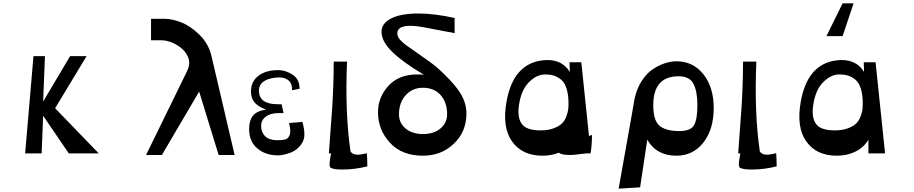

<svg xmlns="http://www.w3.org/2000/svg" viewBox="-20 -921 5488 1153"><path d="M131 0 181 -584H250L239 -311L401 -584H500L311 -271L573 0H393L239 -226L230 0Z M887 -808H969Q1014 -808 1069 -786.5Q1124 -765 1178.5 -711.5Q1233 -658 1250 -584L1389 10H1293L1176 -371L952 10H857L1105 -497Q1123 -536 1112.5 -569Q1102 -602 1075 -626.5Q1048 -651 1014 -665Q980 -679 950 -679H887Z M1649 12Q1575 12 1525.5 -29.5Q1476 -71 1476 -147Q1476 -197 1499 -226Q1522 -255 1578 -263Q1530 -280 1508.5 -306Q1487 -332 1487 -372Q1487 -431 1531.5 -465.5Q1576 -500 1652 -500Q1694 -500 1736.5 -473Q1779 -446 1779 -388L1734 -379Q1735 -420 1713 -438Q1691 -456 1659 -456Q1605 -456 1570 -436Q1535 -416 1535 -377Q1535 -295 1648 -295H1671L1683 -242H1661Q1607 -243 1577.5 -221.5Q1548 -200 1548 -165Q1548 -128 1571 -104Q1594 -80 1642 -79Q1658 -79 1667 -79.5Q1676 -80 1688.5 -82.5Q1701 -85 1707.5 -91.5Q1714 -98 1719 -109Q1724 -120 1723 -138.5Q1722 -157 1716 -182L1796 -189Q1808 -146 1808 -114.5Q1808 -83 1793 -60.5Q1778 -38 1760 -24Q1742 -10 1718.5 -2Q1695 6 1678.5 9Q1662 12 1649 12Z M2183 -1Q2186 36 2186 78Q2111 97 2038 97Q2004 97 1990 94Q1969 90 1964 85Q1959 80 1959 65Q1959 53 1964 23Q1966 7 1968 0H1955Q1958 -47 1964.5 -132.5Q1971 -218 1974.5 -267.5Q1978 -317 1981 -395Q1984 -473 1984 -551H2064Q2051 -242 2085 -11Q2098 8 2127 8Q2148 8 2183 -1Z M2520 14Q2393 14 2321.5 -64Q2250 -142 2250 -247Q2250 -337 2312.5 -405.5Q2375 -474 2486 -474Q2512 -474 2526 -472Q2398 -548 2334.5 -610.5Q2271 -673 2271 -730Q2271 -781 2329.5 -810.5Q2388 -840 2494 -840Q2588 -840 2710 -813V-722Q2649 -733 2596.5 -743.5Q2544 -754 2521 -758Q2379 -783 2367 -730Q2364 -715 2370.5 -700.5Q2377 -686 2393.5 -671Q2410 -656 2424.5 -645.5Q2439 -635 2462 -619.5Q2485 -604 2494 -597Q2506 -588 2537 -566.5Q2568 -545 2592.5 -525.5Q2617 -506 2650 -473Q2723 -402 2752 -349Q2781 -296 2781 -239Q2781 -130 2705.5 -58Q2630 14 2520 14ZM2665 -234Q2665 -306 2626 -350Q2587 -394 2520 -394Q2457 -394 2416.5 -349.5Q2376 -305 2376 -234Q2376 -183 2415.5 -149.5Q2455 -116 2520 -116Q2585 -116 2625 -149.5Q2665 -183 2665 -234Z M3527 -5 3528 0H3502Q3453 6 3428 8.5Q3403 11 3376 8.5Q3349 6 3336 -4Q3291 14 3238 14Q3116 14 3055 -71.5Q2994 -157 3022 -312Q3062 -534 3232 -558Q3349 -574 3402 -489L3400 -547H3471L3517 -103Q3520 -105 3526 -107.5Q3532 -110 3535 -111Q3535 -51 3527 -5ZM3226 -138Q3272 -138 3305 -150.5Q3338 -163 3355 -180Q3372 -197 3381 -222Q3390 -247 3392 -263Q3394 -279 3394 -299Q3394 -353 3382 -390Q3370 -427 3348 -444Q3326 -461 3304 -467.5Q3282 -474 3253 -474Q3203 -474 3156 -427Q3109 -380 3096 -286Q3086 -214 3114 -176Q3142 -138 3226 -138Z M3695 212 3775 -237 3790 -325Q3803 -387 3833 -434Q3863 -481 3900.5 -505.5Q3938 -530 3973.5 -541.5Q4009 -553 4042 -553Q4142 -553 4204 -475Q4266 -397 4266 -273Q4266 -144 4204 -65Q4142 14 4042 14Q3922 14 3867 -82L3824 204ZM4060 -134Q4127 -134 4147.5 -169Q4168 -204 4168 -289Q4168 -372 4144.5 -417.5Q4121 -463 4055 -463Q3903 -463 3903 -289Q3903 -196 3941.5 -165Q3980 -134 4060 -134Z M4641 -1Q4644 36 4644 78Q4569 97 4496 97Q4462 97 4448 94Q4427 90 4422 85Q4417 80 4417 65Q4417 53 4422 23Q4424 7 4426 0H4413Q4416 -47 4422.5 -132.5Q4429 -218 4432.5 -267.5Q4436 -317 4439 -395Q4442 -473 4442 -551H4522Q4509 -242 4543 -11Q4556 8 4585 8Q4606 8 4641 -1Z M4943 -704 5040 -901H5106L5040 -704ZM5005 14Q4883 14 4822 -71.5Q4761 -157 4789 -312Q4829 -534 4999 -558Q5116 -574 5169 -489L5167 -547H5238L5295 0H5195V-82Q5167 -35 5117 -10.5Q5067 14 5005 14ZM4993 -138Q5039 -138 5072 -150.5Q5105 -163 5122 -180Q5139 -197 5148 -222Q5157 -247 5159 -263Q5161 -279 5161 -299Q5161 -353 5149 -390Q5137 -427 5115 -444Q5093 -461 5071 -467.5Q5049 -474 5020 -474Q4970 -474 4923 -427Q4876 -380 4863 -286Q4853 -214 4881 -176Q4909 -138 4993 -138Z"/></svg>

Font: OpenDyslexic
Style: Regular
Weight: 400
Designer: Abbie Gonzalez
Version: Version 0.920;hotconv 1.0.109;makeotfexe 2.5.65596